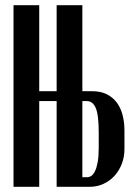

<svg xmlns="http://www.w3.org/2000/svg" viewBox="-20 -719 515 739"><path d="M131 -699V-368H198V-699H297V-368H334Q368 -368 391.5 -356Q415 -344 430 -323.5Q445 -303 452 -275.5Q459 -248 459 -216V-145Q459 -114 448.5 -87.5Q438 -61 420 -41.5Q402 -22 377.5 -11Q353 0 326 0H198V-330H131V0H32V-699ZM360 -208Q360 -277 348.5 -303.5Q337 -330 314 -330H297V-37H317Q324 -37 331.5 -42Q339 -47 345.5 -60Q352 -73 356 -95Q360 -117 360 -151Z"/></svg>

Font: Moniqa ExtBd Cond Paragraph
Style: Regular
Weight: 800
Width: 3
Designer: Rajesh Rajput
Foundry: Rajesh Rajput
Version: Version 1.000